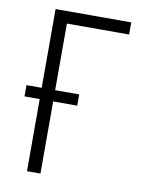

<svg xmlns="http://www.w3.org/2000/svg" viewBox="-83 -796 666 857"><g transform="rotate(10 250.0 -367.5)"><path d="M99 0V-327H30V-378H99V-735H442V-680H160V-378H269V-327H160V0Z"/></g></svg>

Font: Iosevka Fixed SS04 Light
Style: Regular
Weight: 300
Monospace: yes
Designer: Belleve Invis
Foundry: Belleve Invis
Version: Version 32.5.0